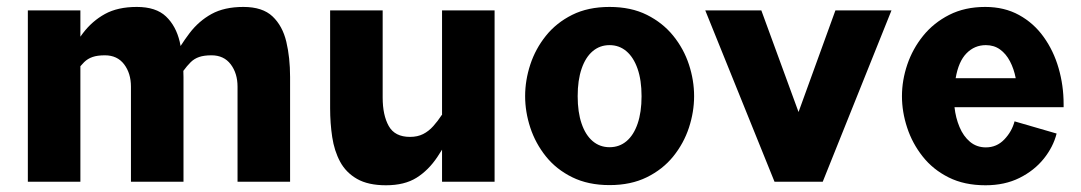

<svg xmlns="http://www.w3.org/2000/svg" viewBox="-20 -532 3164 562"><path d="M61.5 -501.5V0H215.3V-501.5ZM171.9 -355.5 203.6 -323.2Q215.8 -339.8 226.3 -350.1Q236.8 -360.4 251 -365.2Q265.1 -370.1 287.1 -370.1Q323.2 -370.1 343.3 -343.8Q363.3 -317.4 363.3 -278.3V0H517.1V-306.6Q517.1 -363.3 506.1 -409.7Q495.1 -456.1 465.8 -483.9Q436.5 -511.7 380.4 -511.7Q324.7 -511.7 287.1 -491Q249.5 -470.2 222.7 -434.8Q195.8 -399.4 171.9 -355.5ZM483.9 -355.5 515.6 -323.2Q527.8 -339.8 538.3 -350.1Q548.8 -360.4 563 -365.2Q577.1 -370.1 599.1 -370.1Q635.3 -370.1 655.3 -343.8Q675.3 -317.4 675.3 -278.3V0H829.1V-306.6Q829.1 -363.3 818.1 -409.7Q807.1 -456.1 777.8 -483.9Q748.5 -511.7 692.4 -511.7Q636.7 -511.7 599.1 -491Q561.5 -470.2 534.7 -434.8Q507.8 -399.4 483.9 -355.5Z M1273.9 -501.5V0H1427.7V-501.5ZM1313 -163.1 1273.4 -195.8Q1261.2 -177.2 1248 -162.6Q1234.9 -147.9 1218.5 -139.6Q1202.1 -131.3 1180.2 -131.3Q1135.7 -131.3 1117.9 -163.1Q1100.1 -194.8 1100.1 -246.6V-501.5H946.3V-214.8Q946.3 -171.4 952.4 -130.9Q958.5 -90.3 975.6 -58.6Q992.7 -26.9 1025.1 -8.3Q1057.6 10.3 1109.9 10.3Q1164.1 10.3 1199.2 -11.7Q1234.4 -33.7 1260.5 -73Q1286.6 -112.3 1313 -163.1Z M1764.2 -399.9Q1792.5 -399.9 1813.5 -382.1Q1834.5 -364.3 1846.2 -330.8Q1857.9 -297.4 1857.9 -250.5Q1857.9 -203.6 1846.4 -170.2Q1835 -136.7 1814 -118.9Q1793 -101.1 1764.2 -101.1Q1735.8 -101.1 1714.8 -118.9Q1693.8 -136.7 1682.4 -170.2Q1670.9 -203.6 1670.9 -250.5Q1670.9 -297.4 1682.4 -330.8Q1693.8 -364.3 1714.8 -382.1Q1735.8 -399.9 1764.2 -399.9ZM1764.2 -511.7Q1701.2 -511.7 1654.8 -488.5Q1608.4 -465.3 1577.9 -427.2Q1547.4 -389.2 1532.2 -343Q1517.1 -296.9 1517.1 -250.5Q1517.1 -204.6 1532.2 -158.4Q1547.4 -112.3 1577.9 -74.2Q1608.4 -36.1 1655 -13.2Q1701.7 9.8 1764.2 9.8Q1826.7 9.8 1873.3 -13.2Q1919.9 -36.1 1950.7 -74.2Q1981.4 -112.3 1996.6 -158.4Q2011.7 -204.6 2011.7 -250.5Q2011.7 -296.9 1996.6 -343Q1981.4 -389.2 1950.7 -427.2Q1919.9 -465.3 1873.5 -488.5Q1827.1 -511.7 1764.2 -511.7Z M2425.3 -501.5 2317.4 -204.1 2208.5 -501.5H2044.4L2247.1 0H2388.2L2589.4 -501.5Z M2773.9 -218.3H3093.3V-227.1Q3093.3 -281.7 3078.6 -332.5Q3064 -383.3 3034.9 -423.8Q3005.9 -464.4 2962.9 -488Q2919.9 -511.7 2863.8 -511.7Q2804.2 -511.7 2758.5 -488.5Q2712.9 -465.3 2682.1 -427.2Q2651.4 -389.2 2635.7 -343Q2620.1 -296.9 2620.1 -250.5Q2620.1 -204.6 2635.3 -158.4Q2650.4 -112.3 2680.7 -74Q2710.9 -35.6 2756.8 -12.7Q2802.7 10.3 2864.7 10.3Q2920.9 10.3 2964.1 -11.2Q3007.3 -32.7 3035.2 -67.4Q3063 -102.1 3072.8 -141.1L2949.7 -176.8Q2941.9 -147 2919.7 -123.8Q2897.5 -100.6 2865.7 -100.6Q2838.9 -100.6 2819.3 -116.9Q2799.8 -133.3 2788.6 -160.2Q2777.3 -187 2773.9 -218.3ZM2777.3 -303.2Q2785.6 -352.1 2809.1 -376Q2832.5 -399.9 2865.7 -399.9Q2889.6 -399.9 2907.2 -387.2Q2924.8 -374.5 2936.3 -352.5Q2947.8 -330.6 2953.1 -303.2Z"/></svg>

Font: Estedad-VF-FD Black
Style: Regular
Weight: 900
Designer: Amin Abedi
Version: Version 4.000